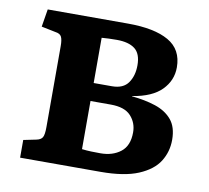

<svg xmlns="http://www.w3.org/2000/svg" viewBox="-63 -582 710 652"><g transform="rotate(10 292.0 -256.0)"><path d="M46 0V-61L90 -70Q105 -73 110.5 -82Q116 -91 116 -118V-397Q116 -419 111 -429Q106 -439 90 -441L41 -451L51 -512H328Q419 -512 468 -484Q517 -456 517 -394Q517 -349 484.5 -316Q452 -283 384 -272V-271Q429 -267 465.5 -255Q502 -243 523 -218Q544 -193 544 -149Q544 -108 523 -74.5Q502 -41 453.5 -20.5Q405 0 323 0ZM248 -293H311Q350 -293 367 -317.5Q384 -342 384 -378Q384 -418 362.5 -434.5Q341 -451 300 -451Q287 -451 273 -450.5Q259 -450 248 -449ZM312 -62Q354 -62 381.5 -83.5Q409 -105 409 -151Q409 -184 387.5 -207.5Q366 -231 318 -231H248V-65Q264 -63 280.5 -62.5Q297 -62 312 -62Z"/></g></svg>

Font: Literata 12pt SemiBold
Style: Regular
Weight: 600
Designer: Latin by Veronika Burian and Jose Scaglione. Greek by Irene Vlachou. Cyrillic by Vera Evstafieva.
Foundry: TypeTogether
Version: Version 3.002